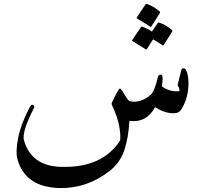

<svg xmlns="http://www.w3.org/2000/svg" viewBox="-20 -717 1032 967"><path d="M893.1 -363.3Q895.5 -373 903.3 -373.3Q911.1 -373.5 916 -365.2Q929.2 -343.3 929.2 -297.4Q929.2 -224.1 894 -167Q884.8 -151.9 869.6 -148.4Q822.8 -139.2 761.2 -176.8Q716.3 -96.7 631.8 -108.4Q627 -22.5 606 40Q585 102.5 532.2 144Q417.5 233.4 279.3 230Q108.4 225.6 68.4 86.9Q57.1 47.9 72 -24.9Q86.9 -97.7 132.8 -182.6Q136.2 -189 142.3 -189.5Q148.4 -189.9 151.4 -185.1Q154.3 -180.2 151.4 -173.8Q88.9 -51.8 100.6 -10.7Q137.2 119.6 289.1 123.5Q496.6 128.9 585.4 -10.3Q590.8 -86.9 545.9 -183.6Q540.5 -193.8 543.5 -200.2Q564.9 -246.1 579.1 -267.6Q583 -273.4 588.1 -269Q593.3 -264.6 609.6 -236.8Q626 -209 634.3 -207Q685.5 -195.8 737.8 -238.3Q757.8 -254.9 775.4 -329.6Q777.3 -337.9 783.2 -340.3Q789.1 -342.8 793.9 -339.8Q803.7 -333 794.9 -282.2Q835 -252.9 883.8 -257.8Q884.3 -272.9 878.9 -279.3Q873.5 -285.6 875 -291ZM712.9 -694.8Q714.8 -698.2 720.2 -696.8Q755.9 -684.6 784.2 -659.2Q788.1 -655.8 785.2 -651.4L742.2 -583.5Q739.7 -579.6 733.4 -584.7Q727.1 -589.8 669.9 -624Q666.5 -626 668.9 -629.4ZM774.9 -601.6Q776.9 -605 782.2 -603Q817.9 -590.8 845.7 -565.9Q849.6 -562.5 847.2 -558.1L804.2 -489.7Q801.8 -485.8 795.4 -491.2Q790 -495.6 751 -519L719.2 -469.2Q716.8 -465.3 710.4 -470.5Q704.1 -475.6 647.5 -509.8Q644 -511.7 646 -515.1L689.9 -580.6Q691.9 -584 697.3 -582.5Q723.1 -573.7 745.1 -558.1Z"/></svg>

Font: Amiri Quran Colored
Style: Regular
Weight: 400
Designer: Khaled Hosny
Version: Version 000.111